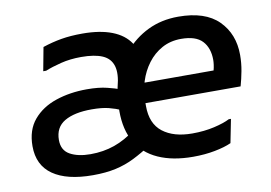

<svg xmlns="http://www.w3.org/2000/svg" viewBox="-65 -659 1090 773"><g transform="rotate(-10 479.5 -272.5)"><path d="M667 9Q584 9 525 -17.5Q466 -44 436 -95.5Q406 -147 406 -223Q406 -290 426.5 -350Q447 -410 486 -456.5Q525 -503 580.5 -530Q636 -557 705 -557Q815 -557 869.5 -502.5Q924 -448 924 -362Q924 -329 918 -297Q912 -265 904 -237H477V-319H808Q811 -330 812.5 -341.5Q814 -353 814 -361Q814 -410 787.5 -438.5Q761 -467 701 -467Q657 -467 622.5 -448Q588 -429 564 -397Q540 -365 527.5 -325.5Q515 -286 515 -244V-225Q515 -153 559.5 -118.5Q604 -84 680 -84Q729 -84 770 -93.5Q811 -103 834 -115H843L824 -19Q798 -7 756.5 1Q715 9 667 9ZM257 12Q151 12 94 -27.5Q37 -67 37 -145Q37 -211 72 -252.5Q107 -294 165 -313.5Q223 -333 292 -333Q341 -333 374.5 -324.5Q408 -316 421 -311H447V-225H419Q394 -236 366.5 -243Q339 -250 297 -250Q226 -250 186 -226.5Q146 -203 146 -151Q146 -109 178.5 -91Q211 -73 262 -73Q315 -73 360.5 -89Q406 -105 447 -137L477 -133L501 -67Q463 -42 427 -24Q391 -6 350.5 3Q310 12 257 12ZM407 -276 416 -321Q430 -373 420.5 -405Q411 -437 379 -451Q347 -465 292 -465Q247 -465 209 -455.5Q171 -446 144 -435H132L150 -531Q189 -544 227 -550.5Q265 -557 313 -557Q385 -557 434 -538Q483 -519 507.5 -482Q532 -445 532 -393Z"/></g></svg>

Font: Kufam Medium
Style: Italic
Weight: 500
Italic angle: -11°
Designer: Artur Schmal
Foundry: Original Type
Version: Version 1.301; ttfautohint (v1.8.3)